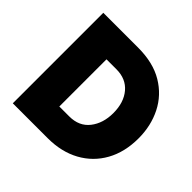

<svg xmlns="http://www.w3.org/2000/svg" viewBox="-174 -887 1065 1065"><g transform="rotate(45 358.0 -355.0)"><path d="M61 0V-710H334Q452 -710 531.5 -662.5Q611 -615 651.5 -534.5Q692 -454 692 -356Q692 -248 647.5 -168Q603 -88 522.5 -44Q442 0 334 0ZM494 -356Q494 -439 451.5 -489.5Q409 -540 334 -540H256V-170H334Q411 -170 452.5 -223Q494 -276 494 -356Z"/></g></svg>

Font: Raleway Black
Style: Regular
Weight: 900
Designer: Matt McInerney, Pablo Impallari, Rodrigo Fuenzalida
Foundry: Matt McInerney, Pablo Impallari, Rodrigo Fuenzalida
Version: Version 4.026